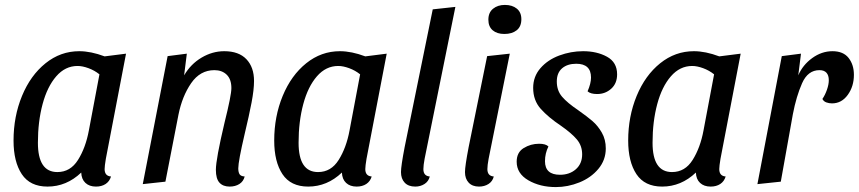

<svg xmlns="http://www.w3.org/2000/svg" viewBox="-20 -738 3489 780"><path d="M405 -51Q405 -23 431 -21Q425 -1 409 9.5Q393 20 370 20Q343 20 327 5Q311 -10 310 -37Q250 20 173 20Q102 20 68.5 -30.5Q35 -81 35 -167Q35 -265 69.5 -348.5Q104 -432 165 -481Q226 -530 302 -530Q349 -530 405 -509L492 -520L410 -93Q405 -63 405 -51ZM295 -470Q245 -470 208.5 -428Q172 -386 153 -315Q134 -244 134 -158Q134 -39 213 -39Q266 -39 297 -88.5Q328 -138 341 -208L384 -436Q364 -452 339.5 -461Q315 -470 295 -470Z M891 -530Q950 -530 981 -497.5Q1012 -465 1012 -409Q1012 -374 1002 -321.5Q992 -269 974 -194Q948 -83 948 -54Q948 -39 953 -30.5Q958 -22 974 -21Q969 -1 952.5 9.5Q936 20 913 20Q886 20 871.5 4Q857 -12 857 -48Q857 -91 892 -239Q920 -351 920 -380Q920 -416 901 -434.5Q882 -453 851 -453Q793 -453 756.5 -400Q720 -347 705 -272L652 0L560 10L661 -510L739 -520L728 -432Q755 -478 799 -504Q843 -530 891 -530Z M1464 -51Q1464 -23 1490 -21Q1484 -1 1468 9.5Q1452 20 1429 20Q1402 20 1386 5Q1370 -10 1369 -37Q1309 20 1232 20Q1161 20 1127.5 -30.5Q1094 -81 1094 -167Q1094 -265 1128.5 -348.5Q1163 -432 1224 -481Q1285 -530 1361 -530Q1408 -530 1464 -509L1551 -520L1469 -93Q1464 -63 1464 -51ZM1354 -470Q1304 -470 1267.5 -428Q1231 -386 1212 -315Q1193 -244 1193 -158Q1193 -39 1272 -39Q1325 -39 1356 -88.5Q1387 -138 1400 -208L1443 -436Q1423 -452 1398.5 -461Q1374 -470 1354 -470Z M1700 -51Q1700 -23 1726 -21Q1721 -1 1704.5 9.5Q1688 20 1667 20Q1639 20 1624 4Q1609 -12 1609 -39Q1609 -63 1624 -141L1738 -700L1830 -710L1705 -93Q1700 -66 1700 -51Z M2098 -660Q2098 -630 2079 -615Q2060 -600 2029 -600Q1999 -600 1981.5 -615Q1964 -630 1964 -658Q1964 -687 1983 -702.5Q2002 -718 2031 -718Q2061 -718 2079.5 -703Q2098 -688 2098 -660ZM1960 -51Q1960 -23 1986 -21Q1981 -1 1964.5 9.5Q1948 20 1926 20Q1899 20 1884 4Q1869 -12 1869 -39Q1869 -63 1884 -141L1959 -510L2051 -520L1965 -93Q1960 -66 1960 -51Z M2259 -227Q2208 -261 2177 -295.5Q2146 -330 2146 -381Q2146 -427 2175.5 -461Q2205 -495 2252 -512.5Q2299 -530 2349 -530Q2405 -530 2446 -507.5Q2487 -485 2487 -436Q2487 -399 2463 -377.5Q2439 -356 2406 -356Q2379 -356 2367 -367Q2381 -399 2381 -423Q2381 -479 2321 -479Q2285 -479 2263.5 -460.5Q2242 -442 2242 -407Q2242 -370 2263.5 -345Q2285 -320 2328 -291Q2365 -265 2387 -246Q2409 -227 2425 -199Q2441 -171 2441 -135Q2441 -88 2411 -52Q2381 -16 2334 3Q2287 22 2238 22Q2174 22 2126.5 -5.5Q2079 -33 2079 -81Q2079 -119 2107.5 -136.5Q2136 -154 2170 -154Q2197 -154 2208 -143Q2194 -115 2194 -83Q2194 -28 2255 -28Q2294 -28 2319.5 -50.5Q2345 -73 2345 -111Q2345 -146 2323.5 -171.5Q2302 -197 2259 -227Z M2902 -51Q2902 -23 2928 -21Q2922 -1 2906 9.5Q2890 20 2867 20Q2840 20 2824 5Q2808 -10 2807 -37Q2747 20 2670 20Q2599 20 2565.5 -30.5Q2532 -81 2532 -167Q2532 -265 2566.5 -348.5Q2601 -432 2662 -481Q2723 -530 2799 -530Q2846 -530 2902 -509L2989 -520L2907 -93Q2902 -63 2902 -51ZM2792 -470Q2742 -470 2705.5 -428Q2669 -386 2650 -315Q2631 -244 2631 -158Q2631 -39 2710 -39Q2763 -39 2794 -88.5Q2825 -138 2838 -208L2881 -436Q2861 -452 2836.5 -461Q2812 -470 2792 -470Z M3362 -530Q3406 -530 3427.5 -502.5Q3449 -475 3449 -434Q3449 -387 3424 -352.5Q3399 -318 3360 -318Q3348 -318 3337 -322Q3326 -326 3321 -336Q3332 -352 3339.5 -373.5Q3347 -395 3347 -412Q3347 -432 3337.5 -442.5Q3328 -453 3309 -453Q3262 -453 3238.5 -400Q3215 -347 3201 -274L3152 0L3057 10L3156 -510L3234 -520L3223 -432Q3241 -474 3279.5 -502Q3318 -530 3362 -530Z"/></svg>

Font: Sansita Light Italic
Style: Regular
Weight: 300
Italic angle: -11°
Designer: Pablo Cosgaya
Foundry: Omnibus-Type
Version: Version 1.006